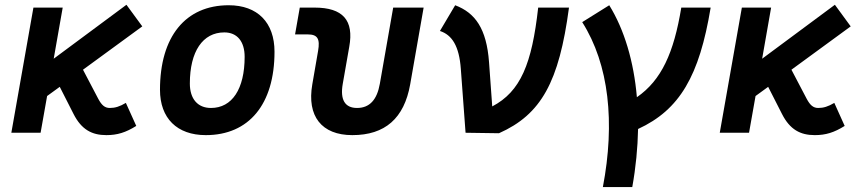

<svg xmlns="http://www.w3.org/2000/svg" viewBox="-20 -549 3556 794"><path d="M26.9 0H147.9L174.8 -151.9L227.1 -189.9L284.2 -77.6C316.9 -13.2 359.9 9.8 419.9 9.8C464.8 9.8 500 -1 543.5 -28.3L500.5 -123.5C475.1 -108.4 456.1 -102.5 434.1 -102.5C413.6 -102.5 400.4 -113.8 386.2 -140.6L323.2 -260.7L568.4 -439.9L502.9 -529.3L202.1 -306.2L239.3 -517.6H118.2Z M831.1 9.8C1009.8 9.8 1115.2 -118.2 1115.2 -335C1115.2 -456.1 1044.9 -527.3 925.8 -527.3C747.1 -527.3 641.6 -397.5 641.6 -177.7C641.6 -60.1 711.9 9.8 831.1 9.8ZM852.5 -102.5C797.4 -102.5 765.1 -140.1 765.1 -203.6C765.1 -336.4 818.4 -415 907.7 -415C960.9 -415 991.7 -377.4 991.7 -314C991.7 -181.2 939.9 -102.5 852.5 -102.5Z M1437 9.8C1572.3 9.8 1651.4 -59.6 1676.3 -200.2L1731.9 -517.6H1606L1550.8 -202.6C1539.1 -136.2 1508.3 -102.5 1456.5 -102.5C1406.7 -102.5 1385.7 -136.2 1397.5 -202.6L1424.3 -355.5C1444.3 -465.3 1397.9 -517.6 1280.8 -517.6H1219.7L1200.2 -406.7H1252.9C1293 -406.7 1304.2 -388.7 1295.4 -338.4L1271.5 -200.2C1248.5 -68.4 1310.1 9.8 1437 9.8Z M1905.3 0 2043.5 2C2218.3 -75.7 2292 -210 2333 -517.6H2205.6C2179.7 -284.7 2132.8 -170.4 2015.6 -108.9L2002.4 -291.5C1992.2 -431.2 1944.8 -496.1 1862.3 -527.3L1799.3 -420.9C1849.1 -404.8 1878.9 -358.9 1885.7 -264.2Z M2473.1 224.6H2594.7C2609.4 143.1 2617.2 62 2618.7 -15.6C2791.5 -95.2 2872.1 -235.4 2918.9 -517.6H2797.4C2766.6 -330.1 2715.3 -217.3 2613.8 -147C2601.1 -294.4 2562 -426.3 2499.5 -527.3L2387.7 -457.5C2499 -282.2 2523.9 -41.5 2473.1 224.6Z M2956.5 0H3077.6L3104.5 -151.9L3156.7 -189.9L3213.9 -77.6C3246.6 -13.2 3289.6 9.8 3349.6 9.8C3394.5 9.8 3429.7 -1 3473.1 -28.3L3430.2 -123.5C3404.8 -108.4 3385.7 -102.5 3363.8 -102.5C3343.3 -102.5 3330.1 -113.8 3315.9 -140.6L3252.9 -260.7L3498 -439.9L3432.6 -529.3L3131.8 -306.2L3168.9 -517.6H3047.9Z"/></svg>

Font: Cascadia Code SemiBold
Style: Italic
Weight: 600
Italic angle: -10°
Monospace: yes
Designer: Aaron Bell
Foundry: Saja Typeworks
Version: Version 2404.023